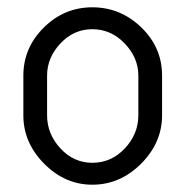

<svg xmlns="http://www.w3.org/2000/svg" viewBox="-20 -499 508 526"><path d="M424 -292V-183Q424 -108 366.5 -50.5Q309 7 233 7Q158 7 101 -50.5Q44 -108 44 -183V-292Q44 -368 100 -423.5Q156 -479 233 -479Q310 -479 367 -424Q424 -369 424 -292ZM359 -183V-292Q359 -341 321.5 -380Q284 -419 233 -419Q182 -419 145.5 -380Q109 -341 109 -292V-183Q109 -132 145.5 -92.5Q182 -53 233 -53Q285 -53 322 -92.5Q359 -132 359 -183Z"/></svg>

Font: Dosis
Style: Book
Weight: 400
Designer: EdgarTolentino, PabloImpallari, IginoMarini
Foundry: EdgarTolentino, PabloImpallari, IginoMarini
Version: Version 1.007